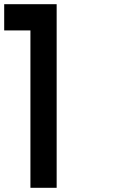

<svg xmlns="http://www.w3.org/2000/svg" viewBox="-20 -895 540 915"><path d="M0 -750V-875H250V0H125V-750Z"/></svg>

Font: GalmuriMono7 Regular
Style: Regular
Weight: 400
Designer: Lee Minseo (quiple)
Version: Version 2.399;hotconv 1.1.1;makeotfexe 2.6.0 DEVELOPMENT